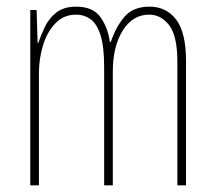

<svg xmlns="http://www.w3.org/2000/svg" viewBox="-20 -557 648 577"><path d="M429 -537Q480 -537 509.5 -498Q539 -459 539 -374V0H513V-372Q513 -449 488.5 -481Q464 -513 428 -513Q379 -513 349 -465.5Q319 -418 319 -341V0H293V-355Q293 -417 282 -451.5Q271 -486 252 -499.5Q233 -513 209 -513Q171 -513 146 -486.5Q121 -460 109 -420Q97 -380 97 -337V0H71V-527H90L93 -428H95Q103 -451 115 -476.5Q127 -502 149.5 -519.5Q172 -537 209 -537Q260 -537 282.5 -504.5Q305 -472 310 -431H313Q328 -476 354 -506.5Q380 -537 429 -537Z"/></svg>

Font: Noto Sans Hebrew ExtraCondensed Thin
Style: Regular
Weight: 100
Width: 2
Designer: Monotype Design Team
Foundry: Monotype Imaging Inc.
Version: Version 2.004; ttfautohint (v1.8.4.7-5d5b)